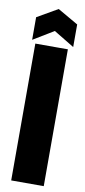

<svg xmlns="http://www.w3.org/2000/svg" viewBox="-95 -877 406 912"><g transform="rotate(10 108.5 -420.5)"><path d="M30 0V-660H187V0ZM12 -675V-784L111 -841L210 -784V-675L111 -735Z"/></g></svg>

Font: Bricolage Grotesque 72pt Condensed ExtraBold
Style: Regular
Weight: 800
Width: 3
Designer: Mathieu Triay
Foundry: Atelier Triay
Version: Version 1.001;gftools[0.9.33.dev8+g029e19f]